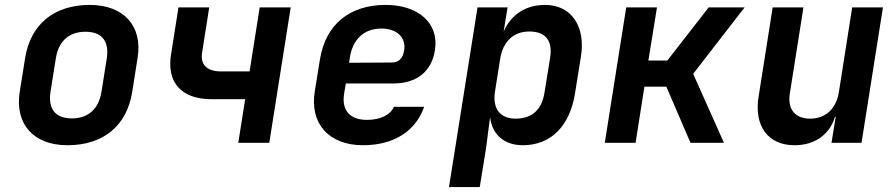

<svg xmlns="http://www.w3.org/2000/svg" viewBox="-20 -580 3640 780"><path d="M254 10C400 10 495 -69 517 -206L539 -345C560 -474 483 -560 345 -560C199 -560 104 -481 82 -344L60 -206C40 -76 116 10 254 10ZM272 -99C205 -99 175 -137 185 -206L207 -344C218 -413 261 -451 327 -451C394 -451 424 -413 414 -344L392 -206C381 -137 338 -99 272 -99Z M948 0H1074L1161 -550H1035L994 -290H876C821 -290 793 -318 801 -366L830 -550H705L675 -360C656 -245 717 -177 839 -177H976Z M1455 10C1579 10 1669 -47 1703 -146H1580C1566 -112 1523 -93 1471 -93C1401 -93 1365 -132 1379 -206L1385 -241H1579C1672 -241 1734 -289 1747 -377C1764 -485 1681 -560 1546 -560C1400 -560 1303 -480 1280 -340L1259 -210C1237 -78 1316 10 1455 10ZM1398 -325 1401 -344C1412 -420 1458 -464 1530 -464C1592 -464 1630 -428 1622 -376C1616 -339 1597 -326 1571 -326Z M1804 180H1929L1954 26L1971 -104C1979 -34 2028 10 2104 10C2217 10 2295 -67 2316 -201L2340 -350C2360 -474 2300 -560 2195 -560C2115 -560 2057 -521 2026 -452L2042 -550H1920ZM2075 -98C2011 -98 1980 -139 1991 -209L2012 -341C2023 -411 2066 -452 2130 -452C2194 -452 2226 -418 2215 -346L2192 -204C2181 -132 2139 -98 2075 -98Z M2437 0H2562L2598 -228H2687L2785 0H2921L2796 -280L3005 -550H2859L2691 -334H2614L2649 -550H2524Z M3208 10C3290 10 3350 -33 3372 -105H3375L3358 0H3480L3567 -550H3442L3388 -206C3377 -137 3333 -98 3271 -98C3210 -98 3178 -136 3189 -202L3244 -550H3119L3062 -189C3042 -68 3100 10 3208 10Z"/></svg>

Font: JetBrains Mono
Style: Bold Italic
Weight: 558
Italic angle: -9°
Monospace: yes
Designer: Philipp Nurullin, Konstantin Bulenkov
Foundry: JetBrains
Version: Version 2.305